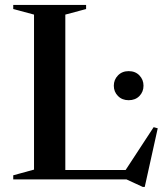

<svg xmlns="http://www.w3.org/2000/svg" viewBox="-20 -725 670 776"><path d="M565 30.5H557L491 0H165V-38H553L478 -23L601 -211L617.5 -206.5ZM244 -666V0H33.5V-16.5L117.5 -39.5V-666L33.5 -688.5V-705H328V-688.5ZM500 -320Q473.5 -320 456.8 -337Q440 -354 440 -378.5Q440 -403 456.8 -420.2Q473.5 -437.5 500 -437.5Q527 -437.5 543.5 -420.2Q560 -403 560 -378.5Q560 -354 543.5 -337Q527 -320 500 -320Z"/></svg>

Font: Newsreader 60pt Medium
Style: Regular
Weight: 500
Designer: Hugues Gentile
Foundry: Production Type
Version: Version 1.003